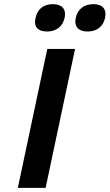

<svg xmlns="http://www.w3.org/2000/svg" viewBox="-20 -906 529 926"><path d="M208 -670 66 0H200L342 -670ZM151 -818C142 -779 161 -754 207 -754C252 -754 282 -779 291 -818L292 -821C300 -861 280 -886 235 -886C189 -886 160 -861 152 -821ZM345 -818C337 -779 357 -754 403 -754C447 -754 478 -779 486 -818L487 -821C495 -861 475 -886 431 -886C385 -886 354 -861 346 -821Z"/></svg>

Font: LT Wave Text Bold Italic
Style: Regular
Weight: 700
Designer: Daniel Lyons
Version: Version 2.5 (Glyphs App)